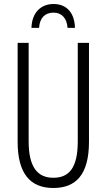

<svg xmlns="http://www.w3.org/2000/svg" viewBox="-20 -928 532 958"><path d="M247 -908C184 -908 139 -865 137 -789H175C178 -838 204 -865 247 -865C289 -865 314 -836 317 -789H354C352 -865 312 -908 247 -908ZM424 -714H368V-222C368 -87 322 -41 246 -41C169 -41 123 -92 123 -222V-714H68V-220C68 -62 131 10 246 10C355 10 424 -52 424 -221Z"/></svg>

Font: Noto Sans Display Condensed Light
Style: Regular
Weight: 300
Width: 3
Designer: Monotype Design Team
Foundry: Monotype Imaging Inc.
Version: Version 1.900